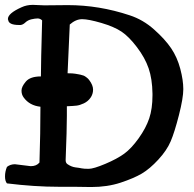

<svg xmlns="http://www.w3.org/2000/svg" viewBox="-28 -752 780 773"><path d="M32.2 -90.8 95.7 -83Q119.1 -83 130.9 -97.7Q134.8 -215.8 134.8 -322.3Q90.8 -327.1 67.4 -359.4Q58.6 -371.1 58.6 -387.2Q58.6 -403.3 76.2 -423.8Q93.8 -444.3 136.7 -444.3Q136.7 -497.1 141.6 -669.9Q133.8 -677.7 123.5 -677.7Q113.3 -677.7 98.6 -674.3Q84 -670.9 74.2 -661.6Q64.5 -652.3 54.7 -651.4H48.8Q6.8 -651.4 4.9 -671.9L3.9 -673.8V-675.8Q3.9 -698.2 58.6 -722.7Q79.1 -732.4 104.5 -732.4L150.4 -730.5L245.1 -731.4Q371.1 -731.4 494.1 -690.4Q547.9 -672.9 592.3 -633.3Q636.7 -593.8 661.1 -557.6Q685.5 -521.5 697.8 -475.1Q710 -428.7 710 -393.1Q710 -357.4 692.4 -288.6Q674.8 -219.7 659.2 -183.1Q643.6 -146.5 609.4 -109.4Q575.2 -72.3 543 -53.2Q510.7 -34.2 457.5 -16.6Q404.3 1 338.9 1L269.5 0H209Q110.4 0 0 -13.7Q-7.8 -22.5 -7.8 -42Q-7.8 -61.5 0 -80.1Q13.7 -90.8 32.2 -90.8ZM244.1 -457Q265.6 -457 275.4 -455.1Q285.2 -453.1 289.6 -452.6Q293.9 -452.1 296.4 -451.2Q298.8 -450.2 303.2 -449.2Q307.6 -448.2 309.6 -447.3Q311.5 -446.3 314.9 -444.3Q318.4 -442.4 320.3 -440.4Q327.1 -435.5 331.1 -429.7Q346.7 -409.2 346.7 -391.1Q346.7 -373 336.4 -358.4Q326.2 -343.8 309.6 -335.9Q293 -328.1 279.8 -326.7Q266.6 -325.2 241.2 -324.2V-285.2Q241.2 -231.4 236.3 -108.4V-107.4Q236.3 -95.7 244.1 -90.8Q259.8 -80.1 275.9 -78.1Q292 -76.2 300.8 -74.2Q309.6 -72.3 329.1 -72.3Q348.6 -72.3 396 -92.3Q443.4 -112.3 472.2 -133.3Q501 -154.3 530.3 -195.3Q559.6 -236.3 572.8 -275.4Q585.9 -314.5 585.9 -368.2V-375Q585 -434.6 570.3 -477.1Q555.7 -519.5 523.4 -562Q491.2 -604.5 461.4 -624.5Q431.6 -644.5 379.9 -659.7Q328.1 -674.8 302.7 -674.8Q277.3 -674.8 252.9 -653.3Q245.1 -485.4 244.1 -457Z"/></svg>

Font: Essays1743
Style: Medium
Weight: 500
Designer: Based on the typeface in a 1743 English translation of the essays of Montaigne.  PostScript/TrueType font designed by Jo
Version: Version 002.100